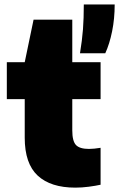

<svg xmlns="http://www.w3.org/2000/svg" viewBox="-20 -828 532 858"><path d="M316.5 10.5Q206.5 10.5 148.5 -43.2Q90.5 -97 90.5 -212.5V-385H10.5V-550H90.5L130 -740H303V-550H429.5V-385H303V-245.5Q303 -197.5 319.5 -180Q336 -162.5 377.5 -162.5Q389 -162.5 401.5 -163.8Q414 -165 429.5 -167.5V-2.5Q407 2.5 376.2 6.5Q345.5 10.5 316.5 10.5ZM337.5 -590Q347 -648 350.8 -697.2Q354.5 -746.5 354.5 -808H492.5Q492.5 -744.5 481 -688Q469.5 -631.5 450.5 -590Z"/></svg>

Font: Encode Sans Black
Style: Regular
Weight: 900
Designer: Multiple Designers
Foundry: Impallari Type
Version: Version 3.002; ttfautohint (v1.8.3) -l 8 -r 50 -G 200 -x 14 